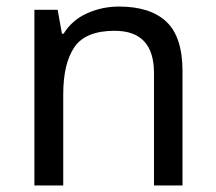

<svg xmlns="http://www.w3.org/2000/svg" viewBox="-20 -566 658 586"><path d="M343 -546Q439 -546 488 -499.5Q537 -453 537 -349V0H450V-343Q450 -472 330 -472Q241 -472 207 -422Q173 -372 173 -278V0H85V-536H156L169 -463H174Q200 -505 246 -525.5Q292 -546 343 -546Z"/></svg>

Font: Noto Sans Ethiopic
Style: Regular
Weight: 400
Designer: Monotype Design Team
Foundry: Monotype Imaging Inc.
Version: Version 2.102; ttfautohint (v1.8.4.7-5d5b)